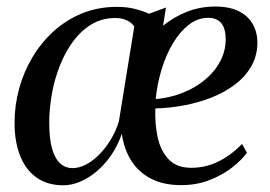

<svg xmlns="http://www.w3.org/2000/svg" viewBox="-20 -556 825 587"><path d="M487.5 -533 478.5 -477.5Q512 -504.5 551.5 -520Q591 -535.5 634.5 -536Q680 -536.5 709 -522.2Q738 -508 752.2 -483.2Q766.5 -458.5 767 -427Q767 -386.5 748.8 -354.2Q730.5 -322 699 -298Q667.5 -274 627 -258Q586.5 -242 542.5 -233.8Q498.5 -225.5 455 -224.5Q453 -178 462 -136.5Q471 -95 495.5 -69Q520 -43 564.5 -43Q609.5 -43 648.8 -62.8Q688 -82.5 720 -116L735 -89Q720 -68 690.8 -44.8Q661.5 -21.5 621.5 -5.8Q581.5 10 534 10Q479.5 10 441.2 -10Q403 -30 381 -65.2Q359 -100.5 352.5 -147Q339.5 -109.5 319 -80.2Q298.5 -51 274 -30.8Q249.5 -10.5 223.8 0Q198 10.5 173.5 10.5Q126 10.5 92.8 -12.5Q59.5 -35.5 42 -78.5Q24.5 -121.5 24.5 -181Q24.5 -233 38.2 -284Q52 -335 78.8 -380.2Q105.5 -425.5 143.8 -460.2Q182 -495 230.8 -515Q279.5 -535 337.5 -535Q368 -535 392.5 -528.8Q417 -522.5 436 -514ZM343.5 -185 390.5 -475Q382.5 -487 367.5 -494Q352.5 -501 331 -501Q291 -500.5 259.2 -481.2Q227.5 -462 203.2 -429Q179 -396 162.8 -354.8Q146.5 -313.5 138.5 -268.5Q130.5 -223.5 130.5 -180.5Q130.5 -132 139.2 -101.5Q148 -71 164 -56.5Q180 -42 201.5 -42Q222.5 -42 244 -53.5Q265.5 -65 285 -85.2Q304.5 -105.5 319.8 -131.2Q335 -157 343.5 -185ZM616.5 -501.5Q584 -501.5 556.8 -480Q529.5 -458.5 508.2 -422.8Q487 -387 473.8 -343Q460.5 -299 456 -253Q500.5 -257 539.2 -272.5Q578 -288 607.5 -312.8Q637 -337.5 653.5 -369Q670 -400.5 670 -436Q670 -468 656.8 -484.8Q643.5 -501.5 616.5 -501.5Z"/></svg>

Font: Merriweather 96pt
Style: Italic
Weight: 400
Italic angle: -7.8°
Version: Version 2.101